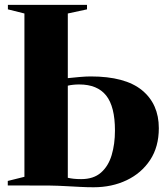

<svg xmlns="http://www.w3.org/2000/svg" viewBox="-20 -763 684 790"><path d="M365 7.5Q339 7.5 309.8 6Q280.5 4.5 249.5 2.8Q218.5 1 185.5 0.5L12 0V-18.5L80.5 -35.5V-707.5L12.5 -724.5V-743H338V-724.5L259 -707.5V-441.5Q281 -444 307.5 -446.2Q334 -448.5 353 -448.5Q495 -448.5 564.2 -391.8Q633.5 -335 633.5 -235.5Q633.5 -159 597.8 -104.8Q562 -50.5 501.2 -21.5Q440.5 7.5 365 7.5ZM314 -26Q365 -26 395.5 -52.8Q426 -79.5 439.5 -125Q453 -170.5 453 -226Q453 -324.5 416.8 -370Q380.5 -415.5 306 -415.5Q292.5 -415.5 281 -414.2Q269.5 -413 259 -410.5V-31.5Q269.5 -29 283 -27.5Q296.5 -26 314 -26Z"/></svg>

Font: Merriweather 144pt ExtraBold
Style: Regular
Weight: 800
Version: Version 2.100